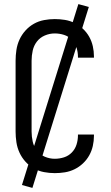

<svg xmlns="http://www.w3.org/2000/svg" viewBox="-20 -836 540 936"><path d="M247 8Q221 8 194.5 3Q168 -2 145 -15Q122 -28 104 -48Q86 -68 75 -92Q64 -116 60 -142.5Q56 -169 56 -195V-540Q56 -566 60 -592.5Q64 -619 75 -643Q86 -667 104 -687Q122 -707 145 -720Q168 -733 194.5 -738Q221 -743 247 -743Q272 -743 296.5 -739Q321 -735 343.5 -724Q366 -713 384.5 -695.5Q403 -678 415 -656.5Q427 -635 432.5 -610.5Q438 -586 438 -561V-555H360V-559Q360 -582 353 -604Q346 -626 330 -642.5Q314 -659 292 -666Q270 -673 247 -673Q222 -673 198.5 -663Q175 -653 160 -633.5Q145 -614 139.5 -589.5Q134 -565 134 -540V-195Q134 -170 139.5 -145.5Q145 -121 160 -101.5Q175 -82 198.5 -72Q222 -62 247 -62Q270 -62 292 -69Q314 -76 330 -92.5Q346 -109 353 -131Q360 -153 360 -176V-180H438V-174Q438 -149 432.5 -124.5Q427 -100 415 -78.5Q403 -57 384.5 -39.5Q366 -22 343.5 -11Q321 0 296.5 4Q272 8 247 8ZM138 80 87 66 362 -816 413 -802Z"/></svg>

Font: Iosevka Custom
Style: Regular
Weight: 400
Monospace: yes
Designer: Belleve Invis
Foundry: Belleve Invis
Version: Version 32.5.0; ttfautohint (v1.8.4)